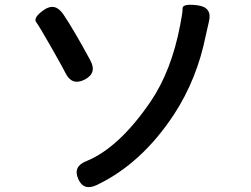

<svg xmlns="http://www.w3.org/2000/svg" viewBox="-20 -746 1040 795"><path d="M381 20Q326 46 304 -5Q281 -57 338 -79Q473 -134 604 -326Q690 -453 726 -642Q736 -691 736 -711.5Q736 -732 798 -724Q860 -716 845 -656Q838 -628 832 -599Q796 -419 701 -273Q567 -69 381 20ZM330 -416Q277 -390 251 -444Q244 -459 194 -547Q144 -635 130 -654Q116 -673 162 -705Q208 -737 242 -687Q286 -622 354 -496Q383 -443 330 -416Z"/></svg>

Font: Resource Han Rounded CN Medium
Style: Regular
Weight: 500
Designer: Cyano Hao (round all glyphs); Ryoko NISHIZUKA 西塚涼子 (kana, bopomofo & ideographs); Paul D. Hunt (Latin, Greek & Cyrillic)
Foundry: Cyano Hao
Version: 0.990